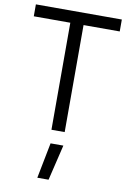

<svg xmlns="http://www.w3.org/2000/svg" viewBox="-104 -753 734 1100"><g transform="rotate(10 263.0 -203.5)"><path d="M225.5 0V-622.6H13V-692H513V-622.6H302.5V0ZM193.5 284.7 234.1 77.6H308.5L258.9 284.7Z"/></g></svg>

Font: Titillium Web
Style: Bold
Weight: 700
Designer: Mohamed Gaber, Accademia di Belle Arti di Urbino
Foundry: Kief Type Foundry, Accademia di Belle Arti di Urbino
Version: Version 3.000